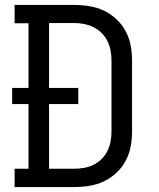

<svg xmlns="http://www.w3.org/2000/svg" viewBox="-20 -755 640 775"><path d="M39 0V-74H95V-335H29V-400H95V-661H39V-735H280Q311 -735 341.5 -730Q372 -725 399.5 -712Q427 -699 450 -677.5Q473 -656 487.5 -628.5Q502 -601 507.5 -571Q513 -541 513 -510V-225Q513 -194 507.5 -164Q502 -134 487.5 -106.5Q473 -79 450 -57.5Q427 -36 399.5 -23Q372 -10 341.5 -5Q311 0 280 0ZM178 -74H280Q300 -74 320 -77.5Q340 -81 358 -90Q376 -99 390.5 -113.5Q405 -128 414 -146.5Q423 -165 426.5 -185Q430 -205 430 -225V-510Q430 -530 426.5 -550Q423 -570 414 -588.5Q405 -607 390.5 -621.5Q376 -636 358 -645Q340 -654 320 -658Q300 -662 280 -662H178V-400H296V-335H178Z"/></svg>

Font: Iosevka HT Extended
Style: Regular
Weight: 400
Width: 7
Monospace: yes
Designer: Belleve Invis
Foundry: Belleve Invis
Version: Version 32.3.0; ttfautohint (v1.8.4)